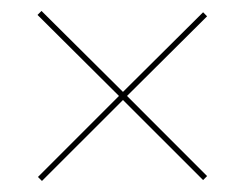

<svg xmlns="http://www.w3.org/2000/svg" viewBox="-20 -460 442 346"><path d="M55.6 -133.9 48.4 -141.1 194.4 -287.1 47.6 -433.1 54.8 -440.3 201.6 -294.4 346 -437.9 353.2 -430.6 208.9 -287.1 353.2 -142.7 346 -135.5 201.6 -279.8Z"/></svg>

Font: Playfair 144pt
Style: Bold
Weight: 700
Version: Version 2.001;gftools[0.9.30]